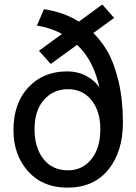

<svg xmlns="http://www.w3.org/2000/svg" viewBox="-20 -818 607 855"><path d="M153.3 -591.8 435.5 -797.9 488.3 -738.3 206.1 -533.2ZM40 -238.3Q40 -358.4 106.4 -429.2Q172.9 -500 278.3 -500Q329.1 -500 367.7 -478Q406.2 -456.1 422.9 -426.8Q397.5 -547.9 324.7 -617.2Q252 -686.5 144.5 -704.1L175.8 -777.3Q232.4 -768.6 281.2 -748Q330.1 -727.5 376.5 -688.5Q422.9 -649.4 455.6 -594.2Q488.3 -539.1 507.8 -456.5Q527.3 -374 527.3 -271.5Q527.3 -142.6 462.4 -62.5Q397.5 17.6 280.3 17.6Q169.9 17.6 105 -55.2Q40 -127.9 40 -238.3ZM133.8 -242.2Q133.8 -161.1 173.3 -110.4Q212.9 -59.6 282.2 -59.6Q347.7 -59.6 387.2 -109.4Q426.8 -159.2 426.8 -243.2Q426.8 -323.2 387.2 -372.1Q347.7 -420.9 283.2 -420.9Q217.8 -420.9 175.8 -373.5Q133.8 -326.2 133.8 -242.2Z"/></svg>

Font: Gothic A1 Medium
Style: Regular
Weight: 500
Designer: HanYang I&C Co.,Ltd.
Foundry: HanYang I&C Co.,Ltd.
Version: Version 2.50